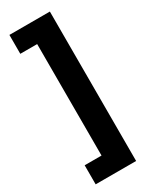

<svg xmlns="http://www.w3.org/2000/svg" viewBox="-227 -773 782 986"><g transform="rotate(-30 164.0 -280.0)"><path d="M24 50H124V-611H24V-723H264V163H24Z"/></g></svg>

Font: Noto Sans Hebrew ExtraBold
Style: Regular
Weight: 800
Designer: Monotype Design Team
Foundry: Monotype Imaging Inc.
Version: Version 2.003